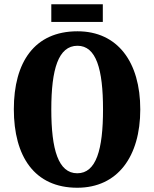

<svg xmlns="http://www.w3.org/2000/svg" viewBox="-20 -872 724 902"><path d="M221 -769H463V-852H221ZM343 10C533 10 639 -137 639 -358C639 -580 533 -725 344 -725C142 -725 45 -580 45 -359C45 -137 142 10 343 10ZM343 -58C254 -58 221 -169 221 -358C221 -547 254 -657 344 -657C432 -657 464 -547 464 -358C464 -169 432 -58 343 -58Z"/></svg>

Font: Noto Serif Georgian ExtraCondensed Black
Style: Regular
Weight: 900
Width: 2
Designer: Monotype Design Team, Akaki Razmadze
Foundry: Google LLC
Version: Version 2.003